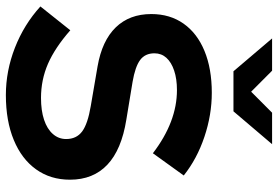

<svg xmlns="http://www.w3.org/2000/svg" viewBox="-170 -790 970 671"><g transform="rotate(90 315.5 -455.0)"><path d="M312.6 10Q228.2 10 147.1 -21.7Q66.1 -53.4 3.1 -110.7L86.3 -215.2Q147.5 -161.5 203.6 -137.1Q259.7 -112.8 322.7 -112.8Q367 -112.8 399.1 -123.5Q431.3 -134.2 448.8 -154.3Q466.4 -174.3 466.4 -200.7Q466.4 -236.8 440 -256.5Q413.6 -276.2 351.2 -286.7L212.3 -310.5Q122.7 -326.1 76.1 -374.1Q29.6 -422.1 29.6 -498.3Q29.6 -563.4 63.1 -611Q96.6 -658.6 158.5 -684.1Q220.4 -709.7 304.9 -709.7Q381.8 -709.7 458.6 -683.9Q535.5 -658.1 593.8 -611.7L516.1 -503.8Q406.2 -587.9 295.5 -587.9Q256.2 -587.9 227.1 -578.1Q198.1 -568.4 182.4 -550.9Q166.8 -533.4 166.8 -509.3Q166.8 -476.7 190.1 -459.3Q213.5 -441.9 266.6 -432.8L398.8 -411Q503.8 -394.2 556.1 -344.7Q608.5 -295.3 608.5 -214Q608.5 -145.9 572.3 -95.5Q536.2 -45.1 469.6 -17.6Q403 10 312.6 10ZM227.6 -920.4 301 -847.2 374.4 -920.4H484.4L369.6 -785.4H229.6L114.8 -920.4Z"/></g></svg>

Font: Red Hat Display
Style: Regular
Weight: 300
Designer: Pentagram, MCKL
Foundry: Pentagram, MCKL
Version: Version 1.023